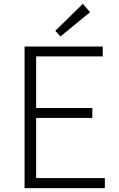

<svg xmlns="http://www.w3.org/2000/svg" viewBox="-20 -968 612 988"><path d="M106.4 0V-728.5H508.8V-677.7H166V-412.1H455.1V-361.3H166V-51.8H519.5V0ZM291 -780.3 264.6 -809.6 406.2 -948.2 443.4 -905.3Z"/></svg>

Font: Gen Shin Gothic Light
Style: Regular
Weight: 200
Designer: [Source Han Sans]
Ryoko NISHIZUKA  (kana & ideographs); Paul D. Hunt (Latin, Greek & Cyrillic); Wenlong ZHANG  (bopomofo
Version: Version 1.002.20150607